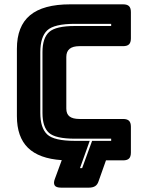

<svg xmlns="http://www.w3.org/2000/svg" viewBox="-20 -740 668 886"><path d="M435 96Q430 112 419 119Q408 126 389 126H263Q238 126 232 115Q226 104 233 86L265 -1Q160 -8 109 -58Q58 -108 58 -204V-515Q58 -619 118.5 -669.5Q179 -720 304 -720H548Q567 -720 575.5 -711.5Q584 -703 584 -684V-563Q584 -544 575.5 -535.5Q567 -527 548 -527H347Q316 -527 301 -514.5Q286 -502 286 -477V-239Q286 -214 301 -202.5Q316 -191 347 -191H548Q567 -191 575.5 -182.5Q584 -174 584 -155V-36Q584 -17 575.5 -8.5Q567 0 548 0H469ZM349 36H359L405 -90H493V-100H326Q236 -100 206 -127Q176 -154 176 -219V-499Q176 -565 207 -592.5Q238 -620 326 -620H493V-630H326Q230 -630 198 -600Q166 -570 166 -499V-219Q166 -150 197.5 -120Q229 -90 326 -90H394Z"/></svg>

Font: Bungee Inline
Style: Regular
Weight: 400
Designer: David Jonathan Ross
Foundry: David Jonathan Ross
Version: Version 1.001;PS 1.0;hotconv 1.0.72;makeotf.lib2.5.5900